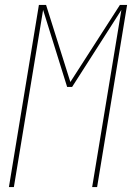

<svg xmlns="http://www.w3.org/2000/svg" viewBox="-20 -755 540 775"><path d="M16 0 137 -735H166L264 -424L464 -735H493L372 0H352L470 -715L271 -404H251L154 -715L36 0Z"/></svg>

Font: Iosevka Thin Oblique
Style: Regular
Weight: 100
Italic angle: -9°
Monospace: yes
Designer: Belleve Invis
Foundry: Belleve Invis
Version: Version 32.5.0; ttfautohint (v1.8.4)